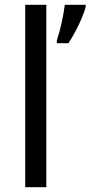

<svg xmlns="http://www.w3.org/2000/svg" viewBox="-20 -780 377 800"><path d="M173 0V-760H85V0ZM337 -751V-760H250C245 -717 230 -650 217 -612V-600H265C295 -644 328 -715 337 -751Z"/></svg>

Font: Noto Sans Hebrew Droid Medium
Style: Regular
Weight: 500
Designer: Monotype Design Team
Foundry: Monotype Imaging Inc.
Version: Version 1.100